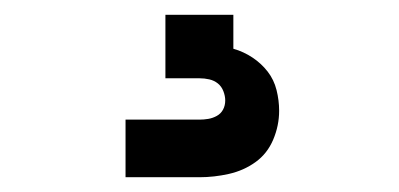

<svg xmlns="http://www.w3.org/2000/svg" viewBox="-20 -20 540 260"><path d="M150 220V142H250Q256 142 262 141Q268 140 273.5 137Q279 134 282 128.5Q285 123 285 116Q285 110 282.5 103.5Q280 97 275 93Q270 89 263.5 87.5Q257 86 250 86H204V0H296V46Q310 50 322 58Q334 66 342.5 77Q351 88 354.5 102Q358 116 358 130Q358 150 350 169Q342 188 326 199.5Q310 211 290 215.5Q270 220 250 220Z"/></svg>

Font: Iosevka SS04 Extrabold
Style: Regular
Weight: 800
Monospace: yes
Designer: Belleve Invis
Foundry: Belleve Invis
Version: Version 19.0.0; ttfautohint (v1.8.4)